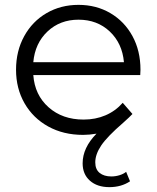

<svg xmlns="http://www.w3.org/2000/svg" viewBox="-20 -550 644 790"><path d="M557 -241H117Q123 -159 180 -108.5Q237 -58 324 -58Q373 -58 414 -75.5Q455 -93 485 -127L525 -81Q515 -70 487 -45Q421 12 396.5 48.5Q372 85 372 118Q372 147 390 161.5Q408 176 438 176Q455 176 471.5 171Q488 166 499 157L515 196Q479 220 430 220Q380 220 350 193.5Q320 167 320 122Q320 58 377 0Q347 5 322 5Q241 5 178.5 -29.5Q116 -64 81 -125Q46 -186 46 -263Q46 -340 79.5 -401Q113 -462 171.5 -496Q230 -530 303 -530Q376 -530 434 -496Q492 -462 525 -401.5Q558 -341 558 -263ZM117 -294H490Q483 -372 431.5 -420.5Q380 -469 303 -469Q227 -469 175.5 -420.5Q124 -372 117 -294Z"/></svg>

Font: CMG Sans
Style: Regular
Weight: 400
Designer: Julieta Ulanovsky
Foundry: Julieta Ulanovsky
Version: Version 7.200